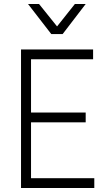

<svg xmlns="http://www.w3.org/2000/svg" viewBox="-20 -942 535 959"><path d="M293 -772H236L120 -922H175L265 -810L354 -922H408ZM451 -3H85V-695H445V-646H135V-380H408V-331H135V-52H451Z"/></svg>

Font: LXGW 975 Gothic SC 200W
Style: Regular
Weight: 200
Version: Version 2.01;February 25, 2021